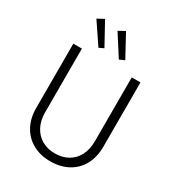

<svg xmlns="http://www.w3.org/2000/svg" viewBox="-224 -1091 1125 1231"><g transform="rotate(30 339.0 -475.5)"><path d="M90.8 -243.2V-719.7H154.3V-247.1Q154.3 -188.5 177.5 -143.8Q200.7 -99.1 242.4 -75Q284.2 -50.8 338.9 -50.8Q395 -50.8 436.8 -75Q478.5 -99.1 501 -143.6Q523.4 -188 523.4 -247.1V-719.7H587.9V-243.2Q587.9 -167.5 557.4 -110.8Q526.9 -54.2 470.5 -23.2Q414.1 7.8 338.9 7.8Q265.1 7.8 209 -23.2Q152.8 -54.2 121.8 -111.1Q90.8 -168 90.8 -243.2ZM138.7 -932.6 187.5 -959 278.3 -793.9 243.2 -777.3ZM294.9 -932.6 342.8 -959 432.6 -793.9 394.5 -777.3Z"/></g></svg>

Font: Reddit Sans Fudge Light
Style: Regular
Weight: 300
Designer: Stephen Hutchings
Foundry: Reddit
Version: Version 1.013